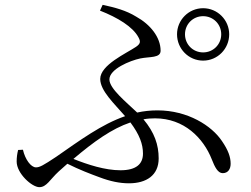

<svg xmlns="http://www.w3.org/2000/svg" viewBox="-20 -766 1040 795"><path d="M713 -624C713 -564 761 -515 821 -515C881 -515 929 -564 929 -624C929 -683 881 -732 821 -732C761 -732 713 -683 713 -624ZM746 -624C746 -666 779 -699 821 -699C863 -699 896 -666 896 -624C896 -582 863 -549 821 -549C779 -549 746 -582 746 -624ZM75 -146 55 -145C51 -129 49 -114 49 -97C49 -48 112 9 143 9C173 9 187 -23 223 -56L259 -88C309 -63 354 -46 392 -32C437 -15 476 -7 514 -7C586 -7 637 -40 637 -110C637 -166 620 -217 574 -272C590 -275 606 -276 622 -276C742 -276 822 -195 857 -106C869 -75 882 -49 902 -49C925 -49 935 -67 935 -88C935 -116 925 -144 899 -182C857 -245 758 -309 632 -309C603 -309 575 -306 548 -300C503 -343 433 -399 433 -437C433 -480 518 -515 561 -524C600 -532 645 -525 645 -556C645 -612 602 -665 544 -697C502 -723 456 -735 405 -746L394 -722C468 -693 530 -655 553 -612C563 -594 562 -585 543 -572C503 -545 395 -497 395 -439C395 -390 454 -336 498 -285C400 -251 311 -185 213 -117C159 -81 144 -73 129 -73C108 -73 84 -106 75 -146ZM520 -259C558 -208 572 -169 572 -130C572 -87 544 -61 479 -61C415 -61 344 -84 284 -108C369 -180 443 -233 520 -259Z"/></svg>

Font: Harano Aji Mincho K1
Style: Regular
Weight: 400
Foundry: Masamichi Hosoda
Version: HaranoAjiMinchoK1-Regular version 20230610;ttx 4.39.4